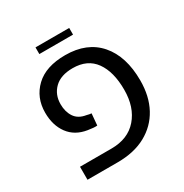

<svg xmlns="http://www.w3.org/2000/svg" viewBox="-165 -842 931 972"><g transform="rotate(-30 300.5 -356.0)"><path d="M69 0V-76H253Q350 -76 404 -138Q458 -200 458 -302Q458 -407 415 -467Q372 -527 286 -527Q216 -527 179 -491Q142 -455 142 -399Q142 -355 162.5 -324Q183 -293 228 -286Q236 -284 243 -282.5Q250 -281 255 -281L249 -213Q231 -211 195 -217Q126 -228 89.5 -277.5Q53 -327 53 -401Q53 -489 113 -546Q173 -603 286 -603Q413 -603 482.5 -523Q552 -443 552 -302Q552 -210 515.5 -142.5Q479 -75 410.5 -37.5Q342 0 245 0ZM176 -673V-712H373V-673Z"/></g></svg>

Font: Go Noto Current
Style: Regular
Weight: 400
Designer: Monotype Design Team
Foundry: Monotype Imaging Inc.
Version: Version 2.007; ttfautohint (v1.8) -l 8 -r 50 -G 200 -x 14 -D